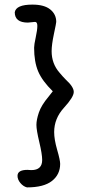

<svg xmlns="http://www.w3.org/2000/svg" viewBox="-20 -760 368 833"><path d="M56 3Q56 -23 99 -23L116 -22Q163 -22 163 -66Q163 -91 150.5 -143.5Q138 -196 138 -218Q138 -240 148.5 -271.5Q159 -303 191 -341Q206 -361 209 -364Q163 -409 145.5 -450.5Q128 -492 128 -553Q128 -566 135 -598Q142 -630 142 -647.5Q142 -665 132 -665L101 -662Q44 -662 44 -707Q50 -740 120 -740H121Q172 -740 198 -719Q224 -698 224 -665Q224 -660 214 -613Q204 -566 204 -538Q204 -484 238 -445Q252 -428 266 -414Q300 -383 300 -361Q300 -339 257.5 -292.5Q215 -246 215 -187Q215 -155 228 -110Q241 -65 241 -49Q241 -3 205.5 25Q170 53 97 53Q81 49 68.5 34Q56 19 56 3Z"/></svg>

Font: Patrick Hand SC
Style: Regular
Weight: 400
Designer: Patrick Wagesreiter
Foundry: Patrick Wagesreiter
Version: Version 1.003;PS 001.003;hotconv 1.0.70;makeotf.lib2.5.58329